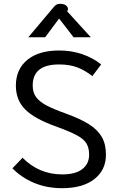

<svg xmlns="http://www.w3.org/2000/svg" viewBox="-20 -974 619 1004"><path d="M45 0ZM45 -94 98 -149Q184 -62 306 -62Q374 -62 410 -89.5Q446 -117 446 -165Q446 -201 432 -224Q418 -247 382 -266.5Q346 -286 272 -313Q162 -352 112.5 -401Q63 -450 63 -526Q63 -612 123 -661Q183 -710 289 -710Q354 -710 410.5 -690.5Q467 -671 509 -637L463 -576Q425 -606 384.5 -621.5Q344 -637 289 -637Q151 -637 151 -527Q151 -490 169 -466Q187 -442 222.5 -423Q258 -404 325 -380Q402 -352 446.5 -323.5Q491 -295 512.5 -257.5Q534 -220 534 -165Q534 -85 473.5 -37.5Q413 10 305 10Q223 10 156.5 -18.5Q90 -47 45 -94ZM255 -930Q266 -944 274 -949Q282 -954 295 -954Q318 -954 328.5 -942.5Q339 -931 334 -920L331 -915L455 -779H365L289 -877L216 -779H128Z"/></svg>

Font: Niramit
Style: Regular
Weight: 400
Version: Version 1.000; ttfautohint (v1.6)